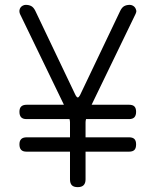

<svg xmlns="http://www.w3.org/2000/svg" viewBox="-20 -760 640 790"><path d="M300 10Q283 10 275.5 2Q268 -6 268 -22V-136H89Q74 -136 67 -143.5Q60 -151 60 -166Q60 -181 67.5 -188Q75 -195 90 -195H268V-256Q268 -259 267.5 -263Q267 -267 266 -270H89Q74 -270 67 -277.5Q60 -285 60 -300Q60 -315 67.5 -322Q75 -329 90 -329H243L62 -703Q59 -711 60 -717.5Q61 -724 64.5 -729Q68 -734 74 -737Q80 -740 86 -740Q99 -740 108.5 -735Q118 -730 125 -716L291 -368Q296 -359 300 -359Q304 -359 309 -368L475 -716Q482 -730 491.5 -735Q501 -740 514 -740Q520 -740 526 -737Q532 -734 535.5 -729Q539 -724 540.5 -717.5Q542 -711 538 -703L357 -329H511Q526 -329 533 -322Q540 -315 540 -300Q540 -285 533 -277.5Q526 -270 511 -270H334Q333 -267 332.5 -263Q332 -259 332 -256V-195H511Q526 -195 533 -188Q540 -181 540 -166Q540 -150 533 -143Q526 -136 511 -136H332V-22Q332 -6 324 2Q316 10 300 10Z"/></svg>

Font: Maple Mono ExtraLight
Style: Regular
Weight: 275
Monospace: yes
Designer: subframe7536
Version: Version 7.000